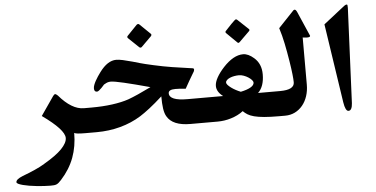

<svg xmlns="http://www.w3.org/2000/svg" viewBox="-132 -851 2365 1208"><g transform="rotate(-5 1050.5 -246.5)"><path d="M454.1 -70.3H388.2Q326.7 -70.3 317.4 -78.1Q317.4 6.8 291 77.6Q264.6 148.4 209 209.5Q199.7 219.7 192.6 225.8Q185.5 231.9 178.5 234.9Q171.4 237.8 162.4 238.8Q153.3 239.7 139.6 239.7Q121.6 239.7 98.6 238.3Q75.7 236.8 52.2 234.4Q28.8 231.9 6.6 228.3Q-15.6 224.6 -33.2 220Q-50.8 215.3 -61.3 210.2Q-71.8 205.1 -71.8 199.2Q-71.8 181.2 -29.3 164.1Q12.2 148.4 47.9 132.8Q83.5 117.2 113.3 99.1H112.8Q189.5 54.7 225.6 17.1Q261.7 -20.5 261.7 -51.3Q261.7 -103.5 123.5 -201.7L205.6 -320.8Q209.5 -325.7 212.6 -328.6Q215.8 -331.5 219.2 -331.5Q221.7 -331.5 227.1 -328.1Q232.4 -324.7 235.8 -320.8Q274.9 -274.9 314.2 -251.2Q353.5 -227.5 391.6 -227.5H454.1Z M851.6 -657.7Q855 -654.8 855 -650.4Q855 -647 851.1 -642.1L787.6 -579.1Q784.2 -576.2 780.3 -576.2Q776.4 -576.2 772.5 -579.1L706.5 -642.1Q702.6 -646 702.6 -649.9Q702.6 -654.8 708 -659.2L767.6 -721.2Q772.9 -725.6 777.3 -725.6Q781.7 -725.6 786.1 -721.2ZM1218.8 -70.3H1050.3Q939 -70.3 903.8 -131.8Q892.6 -150.4 887.9 -181.9Q883.3 -213.4 883.3 -259.3Q837.4 -217.8 801.8 -190.2Q766.1 -162.6 739.7 -146Q680.2 -108.9 608.6 -89.6Q537.1 -70.3 459 -70.3H426.3V-227.5H440.4Q510.3 -227.5 570.6 -235.6Q630.9 -243.7 675.3 -258.8Q702.1 -268.6 738.8 -284.9Q775.4 -301.3 820.3 -323.2Q717.8 -351.1 657 -365.2Q596.2 -379.4 574.2 -379.4Q551.8 -379.4 533.7 -365.7L532.7 -367.2Q532.2 -366.7 526.4 -359.9Q520.5 -353 512.7 -345Q504.9 -336.9 496.8 -330.6Q488.8 -324.2 482.9 -324.2Q465.3 -324.2 465.3 -346.2Q465.3 -356 469.7 -367.9Q474.1 -379.9 481.2 -392.8Q488.3 -405.8 497.3 -419.4Q506.3 -433.1 515.6 -445.3Q565.9 -513.2 620.1 -513.2Q637.2 -513.2 662.4 -507.8Q687.5 -502.4 722.2 -492.7Q769.5 -478.5 800.8 -470.9Q832 -463.4 850.1 -459.5Q911.1 -445.8 967.8 -436.8Q1024.4 -427.7 1076.2 -420.9Q1090.3 -419.4 1096.9 -418Q1103.5 -416.5 1103.5 -408.7Q1103.5 -404.3 1101.6 -399.7Q1099.6 -395 1095.7 -389.2V-389.6Q1081.5 -365.7 1067.4 -341.6Q1053.2 -317.4 1040.5 -293.9Q1018.6 -296.4 1002.4 -297.1Q986.3 -297.9 975.1 -297.9Q931.6 -297.9 931.6 -274.4Q931.6 -227.5 1046.9 -227.5H1218.8Z M1468.8 -633.8Q1472.2 -631.8 1472.2 -627Q1472.2 -623 1468.3 -619.6L1403.8 -556.2Q1402.3 -554.7 1399.9 -553.5Q1397.5 -552.2 1396 -552.2Q1393.1 -552.2 1389.2 -556.2Q1373.5 -571.8 1357.2 -587.6Q1340.8 -603.5 1325.2 -619.1Q1320.8 -623 1320.8 -626.5Q1320.8 -632.8 1325.2 -635.3Q1332 -642.6 1342.3 -653.6Q1352.5 -664.6 1362.8 -675.3Q1373 -686 1381.6 -693.6Q1390.1 -701.2 1393.1 -701.2Q1397 -701.2 1401.9 -696.8ZM1469.2 -295.4Q1469.2 -302.7 1460.9 -312Q1452.6 -321.3 1439.7 -329.6Q1426.8 -337.9 1411.4 -343.5Q1396 -349.1 1381.3 -349.1Q1366.7 -349.1 1351.8 -346.4Q1336.9 -343.8 1324.7 -338.6Q1312.5 -333.5 1304.7 -326.2Q1296.9 -318.8 1296.9 -310.1Q1296.9 -303.2 1304.9 -294.4Q1313 -285.6 1325.4 -276.4Q1337.9 -267.1 1353.5 -258.8Q1369.1 -250.5 1384.3 -244.6Q1424.8 -252.9 1447 -265.9Q1469.2 -278.8 1469.2 -295.4ZM1645 -70.3H1611.3Q1554.7 -70.3 1516.8 -73.7Q1479 -77.1 1453.9 -83.7Q1428.7 -90.3 1413.3 -99.9Q1397.9 -109.4 1385.3 -122.1Q1369.1 -109.4 1349.4 -99.6Q1329.6 -89.8 1308.3 -83.3Q1287.1 -76.7 1265.4 -73.5Q1243.7 -70.3 1223.6 -70.3H1190.9V-227.5H1271Q1231 -257.3 1231 -294.4Q1231 -317.9 1247.6 -347.7Q1264.2 -377.4 1293.5 -409.2Q1324.7 -442.9 1356.2 -460.7Q1387.7 -478.5 1418.9 -478.5Q1451.2 -478.5 1486.8 -447.3Q1531.2 -408.7 1531.2 -342.3Q1531.2 -265.6 1491.7 -227.5H1645Z M1845.7 -565.4Q1847.2 -561.5 1848.1 -560.1Q1849.1 -558.6 1849.1 -557.1Q1849.1 -548.3 1830.1 -548.3Q1824.7 -548.3 1817.4 -549.1Q1810.1 -549.8 1801.8 -550.8V-253.4Q1801.8 -214.4 1790.8 -180.9Q1779.8 -147.5 1759.5 -122.8Q1739.3 -98.1 1711.2 -84.2Q1683.1 -70.3 1649.4 -70.3H1616.7V-227.5H1630.9Q1721.2 -227.5 1721.2 -274.9Q1721.2 -293.5 1717.5 -326.7Q1713.9 -359.9 1706.1 -408.7Q1696.3 -469.7 1685.5 -522.2Q1674.8 -574.7 1659.7 -622.1L1750 -717.3Q1753.9 -722.7 1758.3 -726.1Q1762.7 -729.5 1766.1 -729.5Q1774.4 -729.5 1781.7 -712.4Z M2074.2 -111.8Q2072.8 -89.8 2066.7 -77.9Q2060.5 -65.9 2048.8 -65.9Q2029.3 -65.9 2020.5 -122.6L1945.3 -621.1L2079.6 -726.6Q2088.9 -733.4 2095.7 -733.4Q2099.6 -733.4 2100.3 -727.8Q2101.1 -722.2 2101.1 -710.9Z"/></g></svg>

Font: XB Zar
Style: Bold
Weight: 700
Designer: Behnam
Foundry: Irmug
Version: Version 8.005 2009